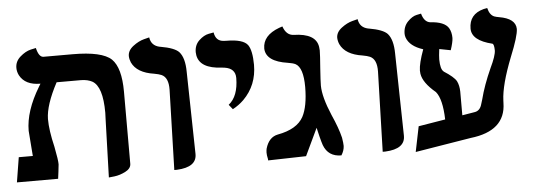

<svg xmlns="http://www.w3.org/2000/svg" viewBox="-43 -681 2273 816"><g transform="rotate(-5 1093.5 -273.0)"><path d="M392.1 13.2 399.9 -235.8Q400.9 -245.6 400.9 -262.2Q400.9 -374 357.9 -398.4Q338.9 -408.7 311 -409.2H206.1Q156.7 -316.4 155.8 -256.8Q155.8 -208.5 172.9 -137.2Q184.6 -77.6 184.1 -61Q183.1 -51.8 180.7 -30.3Q178.2 -8.8 176.8 0H1L18.1 -106H78.1Q77.1 -114.3 75.2 -143.1Q74.2 -155.8 72.3 -181.2Q70.3 -209.5 69.8 -213.9Q69.8 -297.9 129.9 -397Q133.8 -402.8 137.2 -409.2Q72.3 -409.2 48.8 -453.1Q41 -468.8 41 -484.9Q41 -512.7 63.5 -532.2Q85.9 -551.8 108.4 -557.1L130.9 -562Q140.1 -522.9 159.2 -522H284.2Q409.2 -522 449.2 -484.4Q487.8 -446.8 487.8 -344.2V-37.1Q487.8 -17.1 463.9 -4.6Q439.9 7.8 416 10.7Z M671.9 5.9 681.6 -335.9Q682.6 -387.7 653.3 -400.9Q642.1 -405.8 622.6 -409.2Q549.3 -419.9 527.8 -465.8Q522 -479.5 521.5 -493.2Q521.5 -517.1 545.2 -535.2Q568.8 -553.2 591.8 -559.1L614.7 -564.9Q619.6 -529.3 655.3 -521.5Q657.2 -521 658.7 -521Q718.8 -510.7 737.3 -490.7Q760.3 -464.8 760.7 -405.8Q761.7 -346.7 764.2 -228Q766.6 -111.8 767.6 -54.9Q768.6 2 683.1 5.9Q677.7 5.9 671.9 5.9Z M942.4 -230 926.3 -250Q967.8 -282.7 968.3 -360.8Q968.3 -401.9 922.9 -408.7Q916.5 -409.7 910.2 -410.2Q818.4 -414.6 807.6 -471.2Q806.6 -478.5 806.2 -484.9Q806.2 -515.6 826.7 -534.9Q847.2 -554.2 868.2 -558.1L889.2 -562Q895 -524.4 929.2 -522.5Q933.6 -522.5 939.5 -522Q1011.7 -522 1031.2 -495.1Q1047.9 -471.2 1048.3 -410.2Q1048.3 -323.2 989.7 -264.6Q968.8 -244.1 942.4 -230Z M1323.7 -296.9Q1324.2 -248 1357.9 -168.9Q1383.8 -111.3 1394 -68.8Q1397.9 -44.9 1397.9 -33.2Q1397 -13.2 1384.8 5.9Q1328.6 5.9 1309.6 -44.9Q1305.2 -57.6 1298.8 -83Q1293 -109.4 1290 -120.1Q1287.6 -115.2 1234.9 -3.9L1072.8 0Q1072.8 -7.3 1071.8 -9.8Q1068.8 -22 1068.8 -34.2Q1069.3 -44.9 1070.8 -50.8Q1084.5 -98.1 1123 -106Q1206.1 -121.1 1233.4 -171.4Q1256.3 -214.4 1256.8 -296.9Q1256.8 -380.4 1224.1 -397.5Q1212.9 -402.8 1192.9 -405.8Q1099.6 -419.4 1097.7 -475.1Q1097.7 -530.8 1168 -557.1Q1168 -557.1 1182.6 -562Q1195.8 -523.4 1227.1 -522Q1321.8 -520 1330.6 -461.9Q1331.5 -454.1 1332 -446.8Q1332 -426.8 1327.6 -372.1Q1323.7 -315.9 1323.7 -296.9Z M1561 5.9 1570.8 -335.9Q1571.8 -387.7 1542.5 -400.9Q1531.2 -405.8 1511.7 -409.2Q1438.5 -419.9 1417 -465.8Q1411.1 -479.5 1410.6 -493.2Q1410.6 -517.1 1434.3 -535.2Q1458 -553.2 1481 -559.1L1503.9 -564.9Q1508.8 -529.3 1544.4 -521.5Q1546.4 -521 1547.9 -521Q1607.9 -510.7 1626.5 -490.7Q1649.4 -464.8 1649.9 -405.8Q1650.9 -346.7 1653.3 -228Q1655.8 -111.8 1656.7 -54.9Q1657.7 2 1572.3 5.9Q1566.9 5.9 1561 5.9Z M1964.4 -127.9Q1985.8 -130.9 1994.1 -154.3Q1997.1 -163.1 2001.5 -178.2Q2016.6 -237.8 2048.3 -308.1Q2072.8 -358.9 2073.2 -381.8Q2072.8 -408.7 2065.4 -411.1Q1978.5 -432.1 1978.5 -482.9Q1978.5 -544.4 2041 -561Q2056.2 -564 2056.6 -564Q2064 -533.7 2083.5 -525.9Q2091.8 -522.9 2103.5 -521Q2173.3 -509.3 2174.3 -464.8Q2173.8 -434.1 2138.7 -348.1Q2093.3 -232.9 2090.8 -167Q2090.8 -161.1 2090.3 -155.8Q2088.4 -37.1 1938.5 -20Q1903.3 -14.2 1819.3 -0.5Q1735.4 13.2 1700.7 19L1722.7 -88.9L1837.4 -107.9Q1835 -194.8 1808.6 -227.1Q1755.4 -271.5 1749.5 -310.5Q1748.5 -317.9 1748.5 -324.2Q1749 -354.5 1770.5 -413.1Q1713.9 -431.2 1700.2 -469.2Q1697.3 -478 1697.3 -485.8Q1697.3 -516.6 1716.8 -536.9Q1736.3 -557.1 1755.4 -561L1774.4 -564.9Q1784.2 -528.8 1809.6 -524.9Q1870.6 -521.5 1888.2 -492.7Q1898.4 -475.1 1898.4 -450.2Q1897.9 -432.6 1886.7 -398.9Q1862.3 -403.8 1838.4 -408.2Q1834.5 -377.9 1834.5 -363.8Q1835 -321.8 1848.6 -312H1847.7Q1891.6 -284.2 1901.9 -265.1Q1911.1 -246.6 1911.6 -220.2V-119.1Q1920.4 -120.6 1938 -123.5Q1955.6 -126.5 1964.4 -127.9Z"/></g></svg>

Font: Linux Libertine O
Style: Semibold
Weight: 700
Designer: Philipp H. Poll
Foundry: Philipp H. Poll
Version: Version 5.0.0